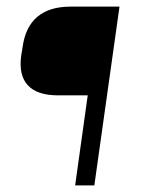

<svg xmlns="http://www.w3.org/2000/svg" viewBox="-20 -560 479 580"><path d="M341 -540 265 0H207L245 -272H155Q92 -272 64 -302.5Q36 -333 44 -392L48 -416Q56 -478 92.5 -509Q129 -540 193 -540Z"/></svg>

Font: Pathway Extreme 8pt Thin 12pt
Style: Italic
Weight: 100
Italic angle: -8°
Version: Version 1.001;gftools[0.9.26]